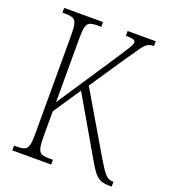

<svg xmlns="http://www.w3.org/2000/svg" viewBox="-132 -809 795 904"><g transform="rotate(20 266.0 -357.0)"><path d="M34 0V-24H52Q75 -24 87.5 -30Q100 -36 104.5 -54Q109 -72 109 -108V-607Q109 -643 104.5 -660.5Q100 -678 87.5 -684Q75 -690 52 -690H34V-714H229V-690H206Q183 -690 171 -684Q159 -678 154.5 -660Q150 -642 150 -606V-284L347 -581Q377 -626 388.5 -645Q400 -664 400 -674Q400 -683 389 -686.5Q378 -690 352 -690V-714H493V-690Q472 -690 459 -681Q446 -672 431 -650Q416 -628 388 -588L268 -410L445 -109Q474 -60 490 -42Q506 -24 528 -24H532V0H521Q495 0 477.5 -6.5Q460 -13 444 -33Q428 -53 406 -92L242 -375L150 -238V-112Q150 -74 154.5 -55Q159 -36 171 -30Q183 -24 207 -24H229V0Z"/></g></svg>

Font: Noto Serif Hebrew ExtraCondensed ExtraLight
Style: Regular
Weight: 200
Width: 2
Designer: Monotype Design Team
Foundry: Monotype Imaging Inc.
Version: Version 2.004; ttfautohint (v1.8.4.7-5d5b)